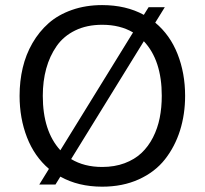

<svg xmlns="http://www.w3.org/2000/svg" viewBox="-20 -718 796 747"><path d="M584 -629.9Q641.6 -582 670.9 -507.6Q700.2 -433.1 700.2 -345.2Q700.2 -273.4 680.4 -210.4Q660.6 -147.5 621.8 -98.1Q583 -48.8 520.3 -20.3Q457.5 8.3 377.4 8.3Q284.7 8.3 214.8 -30.8L195.8 0H132.8L170.4 -61Q113.8 -109.4 85 -183.6Q56.2 -257.8 56.2 -345.2Q56.2 -402.3 68.4 -454.1Q80.6 -505.9 106.4 -550.5Q132.3 -595.2 169.4 -627.9Q206.5 -660.6 260 -679.4Q313.5 -698.2 377.4 -698.2Q470.2 -698.2 539.6 -660.2L558.1 -689.9H621.1ZM146.5 -345.2Q146.5 -208 214.8 -133.3L497.6 -591.8Q447.3 -621.6 377.4 -621.6Q317.9 -621.6 272.7 -599.6Q227.5 -577.6 200.4 -538.8Q173.3 -500 159.9 -451.2Q146.5 -402.3 146.5 -345.2ZM377.4 -68.4Q425.8 -68.4 464.8 -83Q503.9 -97.7 530.5 -122.8Q557.1 -147.9 575.2 -183.3Q593.3 -218.8 601.3 -259Q609.4 -299.3 609.4 -345.2Q609.4 -483.4 539.6 -557.6L256.8 -99.1Q307.6 -68.4 377.4 -68.4Z"/></svg>

Font: HK Grotesk Medium Legacy
Style: Regular
Weight: 500
Designer: Alfredo Marco Pradil
Foundry: Hanken Design Co.
Version: Version 2.022;PS 002.022;hotconv 1.0.88;makeotf.lib2.5.64775